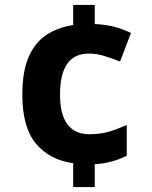

<svg xmlns="http://www.w3.org/2000/svg" viewBox="-20 -744 612 774"><path d="M362 -647Q409 -645 444.5 -635Q480 -625 508 -611L464 -496Q429 -510 398.5 -519Q368 -528 338 -528Q222 -528 222 -363Q222 -281 252.5 -242Q283 -203 338 -203Q385 -203 418.5 -213Q452 -223 491 -240V-116Q460 -101 428.5 -92.5Q397 -84 362 -82V10H275V-86Q178 -100 124 -166Q70 -232 70 -362Q70 -456 95.5 -514.5Q121 -573 167.5 -603.5Q214 -634 275 -643V-724H362Z"/></svg>

Font: RS Noto Sans
Style: Bold
Weight: 700
Designer: Monotype Design Team
Foundry: Monotype Imaging Inc.
Version: Version 3.10